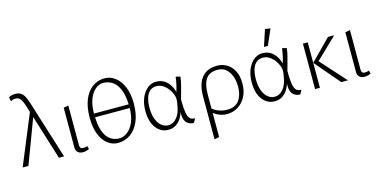

<svg xmlns="http://www.w3.org/2000/svg" viewBox="-83 -1160 3664 1836"><g transform="rotate(-15 1749.0 -241.5)"><path d="M371 0 198 -555Q179 -614 161.5 -634Q144 -654 112 -654Q102 -654 90.5 -650.5Q79 -647 68 -641L60 -682Q74 -690 91.5 -694Q109 -698 125 -698Q155 -698 176 -686Q197 -674 212 -648Q227 -622 240 -581L422 0ZM12 0 219 -501 240 -455 69 0Z M608 9Q577 9 558 -8Q539 -25 539 -54V-450L587 -459V-64Q587 -50 594.5 -40Q602 -30 618 -30Q643 -30 662 -38L670 -6Q663 -2 645 3.5Q627 9 608 9Z M955 10Q900 10 854 -25Q808 -60 781 -128Q754 -196 754 -293Q754 -398 784 -471Q814 -544 867 -582.5Q920 -621 988 -621Q1044 -621 1091.5 -585.5Q1139 -550 1168 -482.5Q1197 -415 1197 -317Q1197 -213 1165.5 -140Q1134 -67 1079 -28.5Q1024 10 955 10ZM981 -29Q1020 -29 1058.5 -58Q1097 -87 1122.5 -145Q1148 -203 1148 -289Q1148 -398 1123 -462Q1098 -526 1056 -554Q1014 -582 962 -582Q924 -582 887.5 -552.5Q851 -523 827.5 -465Q804 -407 804 -321Q804 -213 826.5 -149Q849 -85 889 -57Q929 -29 981 -29ZM789 -284V-321H1158V-284Z M1451 13Q1416 13 1386 -2.5Q1356 -18 1333 -47.5Q1310 -77 1297.5 -119.5Q1285 -162 1285 -216Q1285 -274 1299 -319.5Q1313 -365 1337 -397Q1361 -429 1391 -445.5Q1421 -462 1453 -462Q1498 -462 1528.5 -444.5Q1559 -427 1578 -402Q1597 -377 1606.5 -353Q1616 -329 1618 -316Q1629 -348 1636.5 -382.5Q1644 -417 1650 -460L1694 -449Q1690 -408 1677 -360Q1664 -312 1643 -235Q1643 -153 1650.5 -107.5Q1658 -62 1676.5 -44.5Q1695 -27 1727 -28L1704 13Q1691 13 1673.5 8.5Q1656 4 1639.5 -9.5Q1623 -23 1614 -50.5Q1605 -78 1608 -124Q1601 -93 1581 -61Q1561 -29 1529 -8Q1497 13 1451 13ZM1464 -29Q1512 -29 1548 -72Q1584 -115 1595 -190Q1597 -201 1599 -213Q1601 -225 1602 -236Q1605 -263 1594 -294.5Q1583 -326 1561.5 -354.5Q1540 -383 1511 -401.5Q1482 -420 1447 -420Q1408 -420 1382 -397Q1356 -374 1343.5 -332.5Q1331 -291 1331 -237Q1331 -170 1349 -123.5Q1367 -77 1397.5 -53Q1428 -29 1464 -29Z M1854 215V-213Q1854 -286 1875 -341Q1896 -396 1941 -427.5Q1986 -459 2058 -459Q2112 -459 2155.5 -432.5Q2199 -406 2224.5 -355.5Q2250 -305 2250 -234Q2250 -158 2220.5 -102.5Q2191 -47 2142 -17Q2093 13 2035 13Q2008 13 1982.5 6.5Q1957 0 1933.5 -13Q1910 -26 1886 -46V-88Q1928 -54 1966 -40.5Q2004 -27 2047 -27Q2128 -27 2165 -80Q2202 -133 2202 -213Q2202 -271 2185 -317.5Q2168 -364 2135 -392Q2102 -420 2053 -420Q1971 -420 1936.5 -367.5Q1902 -315 1902 -216V205Z M2504 13Q2469 13 2439 -2.5Q2409 -18 2386 -47.5Q2363 -77 2350.5 -119.5Q2338 -162 2338 -216Q2338 -274 2352 -319.5Q2366 -365 2390 -397Q2414 -429 2444 -445.5Q2474 -462 2506 -462Q2551 -462 2581.5 -444.5Q2612 -427 2631 -402Q2650 -377 2659.5 -353Q2669 -329 2671 -316Q2682 -348 2689.5 -382.5Q2697 -417 2703 -460L2747 -449Q2743 -408 2730 -360Q2717 -312 2696 -235Q2696 -153 2703.5 -107.5Q2711 -62 2729.5 -44.5Q2748 -27 2780 -28L2757 13Q2744 13 2726.5 8.5Q2709 4 2692.5 -9.5Q2676 -23 2667 -50.5Q2658 -78 2661 -124Q2654 -93 2634 -61Q2614 -29 2582 -8Q2550 13 2504 13ZM2517 -29Q2565 -29 2601 -72Q2637 -115 2648 -190Q2650 -201 2652 -213Q2654 -225 2655 -236Q2658 -263 2647 -294.5Q2636 -326 2614.5 -354.5Q2593 -383 2564 -401.5Q2535 -420 2500 -420Q2461 -420 2435 -397Q2409 -374 2396.5 -332.5Q2384 -291 2384 -237Q2384 -170 2402 -123.5Q2420 -77 2450.5 -53Q2481 -29 2517 -29ZM2539 -516 2593 -679 2645 -671 2578 -516Z M3166 0 2955 -247 3155 -450H3217L3008 -249L3232 0ZM2907 0V-450H2955V0Z M3396 9Q3365 9 3346 -8Q3327 -25 3327 -54V-450L3375 -459V-64Q3375 -50 3382.5 -40Q3390 -30 3406 -30Q3431 -30 3450 -38L3458 -6Q3451 -2 3433 3.5Q3415 9 3396 9Z"/></g></svg>

Font: Ancizar Sans Thin
Style: Regular
Weight: 100
Designer: Cesar Puertas, Viviana Monsalve, Julian Moncada, Julian Prieto, Jose Castro, Mariel Hernandez, Felipe Aragon, Sara Alarc
Version: Version 8.100